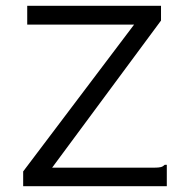

<svg xmlns="http://www.w3.org/2000/svg" viewBox="-20 -643 640 663"><path d="M60 -51 443 -558H74V-623H536V-572L160 -64H512Q528 -64 535.5 -66Q543 -68 549 -74H556V0H60Z"/></svg>

Font: Inconsolata Expanded
Style: Regular
Weight: 400
Width: 7
Monospace: yes
Designer: Raph Levien, Cyreal, Brenton Simpson
Foundry: Raph Levien, Cyreal, Google
Version: Version 3.000; ttfautohint (v1.8.2.53-6de2)